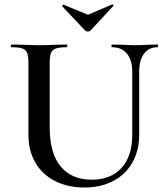

<svg xmlns="http://www.w3.org/2000/svg" viewBox="-20 -824 741 858"><path d="M480 -613Q478 -613 478 -619Q478 -625 480 -625L526 -624Q564 -622 586 -622Q604 -622 640 -624L684 -625Q686 -625 686 -619Q686 -613 684 -613Q645 -613 623.5 -584Q602 -555 602 -503V-223Q602 -151 571.5 -97.5Q541 -44 485.5 -15Q430 14 357 14Q284 14 227 -14.5Q170 -43 138.5 -96.5Q107 -150 107 -222V-544Q107 -574 101 -588Q95 -602 79.5 -607.5Q64 -613 31 -613Q28 -613 28 -619Q28 -625 31 -625L83 -624Q127 -622 154 -622Q184 -622 228 -624L278 -625Q281 -625 281 -619Q281 -613 278 -613Q245 -613 229 -607Q213 -601 207.5 -586.5Q202 -572 202 -542V-257Q202 -138 251.5 -79.5Q301 -21 390 -21Q475 -21 523 -73.5Q571 -126 571 -222V-503Q571 -555 547.5 -584Q524 -613 480 -613ZM258 -797Q258 -799 260.5 -801.5Q263 -804 264 -803L373 -758L481 -804H482Q485 -804 487 -801.5Q489 -799 486 -797L384 -687Q380 -683 373 -683Q365 -683 361 -687L258 -796Z"/></svg>

Font: Cormorant Garamond SemiBold
Style: Regular
Weight: 600
Designer: Christian Thalmann (Catharsis Fonts)
Foundry: Catharsis Fonts
Version: Version 4.000